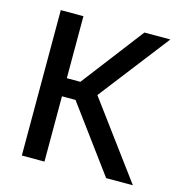

<svg xmlns="http://www.w3.org/2000/svg" viewBox="-97 -727 769 815"><g transform="rotate(15 287.0 -319.5)"><path d="M559 0H441.5L230 -287H163.5V-366.5H230L438.5 -639H552.5L305.5 -319.5L305 -343.5ZM170.5 0H71V-639H170.5Z"/></g></svg>

Font: Anek Kannada Medium
Style: Regular
Weight: 500
Designer: Vaishnavi Murthy, Maithili Shingre (Kannada) & Yesha Goshar (Latin)
Foundry: Ek Type
Version: Version 1.003